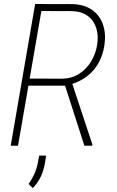

<svg xmlns="http://www.w3.org/2000/svg" viewBox="-20 -731 586 963"><path d="M156.2 -710.9 341.8 -710.4Q401.9 -709 440.9 -681.9Q480 -654.8 496.1 -608.9Q512.2 -563 503.9 -505.4Q497.1 -457 475.3 -417.2Q453.6 -377.4 418.7 -350.1Q383.8 -322.8 336.9 -308.1L320.3 -301.3H105L109.9 -336.9L293 -336.4Q340.8 -337.4 377.4 -361.1Q414.1 -384.8 437 -422.9Q460 -460.9 467.3 -505.9Q474.6 -552.2 462.9 -590.1Q451.2 -627.9 420.4 -650.9Q389.6 -673.8 341.3 -675.3L187.5 -675.8L70.3 0H33.7ZM403.3 0 301.8 -315.4 340.8 -315.9 443.4 -6.3 442.4 0ZM211.4 49.3 205.6 86.4Q199.7 122.1 185.1 153.8Q170.4 185.5 144.5 212.4L123.5 191.9Q140.6 167.5 152.1 142.1Q163.6 116.7 169.4 87.9L176.3 49.3Z"/></svg>

Font: Roboto Condensed ExtraLight
Style: Italic
Weight: 250
Italic angle: -12°
Designer: Christian Robertson
Foundry: Google
Version: Version 3.008; 2023